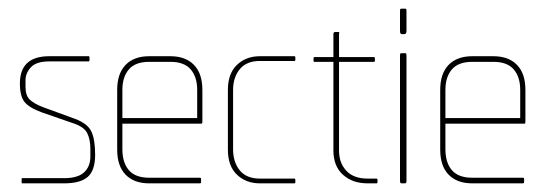

<svg xmlns="http://www.w3.org/2000/svg" viewBox="-20 -424 1267 444"><path d="M128 0H31Q30 0 30 -3V-9Q30 -12 31 -12H128Q160 -12 174.5 -25.5Q189 -39 189 -62V-79Q189 -101 182 -115.5Q175 -130 152 -138L77 -164Q47 -175 36.5 -188.5Q26 -202 26 -231Q26 -294 94 -294H185Q187 -294 187 -291V-285Q187 -282 185 -282H94Q64 -282 51.5 -268.5Q39 -255 39 -238V-223Q39 -203 49 -193.5Q59 -184 80 -176L154 -149Q183 -138 191.5 -119.5Q200 -101 200 -66Q200 -30 183 -15Q166 0 128 0Z M446 -138H263V-79Q263 -48 278 -30.5Q293 -13 325 -13H442Q445 -13 445 -10V-3Q445 0 442 0H325Q290 0 270.5 -20Q251 -40 251 -78V-216Q251 -254 270.5 -274Q290 -294 325 -294H374Q409 -294 428.5 -274Q448 -254 448 -216V-143Q448 -138 446 -138ZM436 -216Q436 -246 421 -263.5Q406 -281 374 -281H325Q293 -281 278 -263.5Q263 -246 263 -216V-151H436Z M661 0H581Q549 0 528 -20Q507 -40 507 -78V-216Q507 -254 528 -274Q549 -294 581 -294H661Q663 -294 663 -291V-286Q663 -283 661 -283H581Q550 -283 534.5 -264Q519 -245 519 -216V-79Q519 -49 534.5 -30Q550 -11 581 -11H661Q663 -11 663 -8V-3Q663 0 661 0Z M851 0H830Q795 0 773 -20Q751 -40 751 -76V-281H707Q705 -281 705 -284V-288Q705 -292 707 -292H751V-345Q751 -350 755 -350H763Q765 -350 764.5 -348.5Q764 -347 764 -345V-292H845Q847 -292 847 -288V-284Q847 -281 845 -281H764V-76Q764 -47 781 -29Q798 -11 830 -11H851Q853 -11 853 -8V-3Q853 0 851 0Z M909 -345Q905 -345 905 -353V-397Q905 -403 906 -403.5Q907 -404 909 -404H915Q918 -404 919 -403.5Q920 -403 920 -397V-353Q920 -345 915 -345ZM909 0Q907 0 906 -1Q905 -2 905 -7V-294Q905 -300 906 -300.5Q907 -301 909 -301H915Q918 -301 919 -300.5Q920 -300 920 -294V-7Q920 -2 919 -1Q918 0 915 0Z M1193 -138H1010V-79Q1010 -48 1025 -30.5Q1040 -13 1072 -13H1189Q1192 -13 1192 -10V-3Q1192 0 1189 0H1072Q1037 0 1017.5 -20Q998 -40 998 -78V-216Q998 -254 1017.5 -274Q1037 -294 1072 -294H1121Q1156 -294 1175.5 -274Q1195 -254 1195 -216V-143Q1195 -138 1193 -138ZM1183 -216Q1183 -246 1168 -263.5Q1153 -281 1121 -281H1072Q1040 -281 1025 -263.5Q1010 -246 1010 -216V-151H1183Z"/></svg>

Font: Chathura Thin
Style: Regular
Weight: 250
Designer: Appaji Ambarisha Darbha
Foundry: Aditya Fonts
Version: Version 1.002 2016